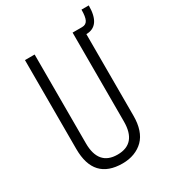

<svg xmlns="http://www.w3.org/2000/svg" viewBox="-191 -877 874 981"><g transform="rotate(-30 246.0 -386.0)"><path d="M239 7Q155 7 112.5 -38.5Q70 -84 70 -176V-700H127V-176Q127 -111 155 -78Q183 -45 239 -45Q351 -45 351 -176V-700H408V-176Q408 -131 396.5 -96.5Q385 -62 362.5 -39.5Q340 -17 308.5 -5Q277 7 239 7ZM407 -700Q430 -700 439.5 -718.5Q449 -737 449 -779H492Q492 -658 407 -658Z"/></g></svg>

Font: Pathway Extreme Condensed Thin
Style: Regular
Weight: 250
Width: 3
Version: Version 1.001;gftools[0.9.26]